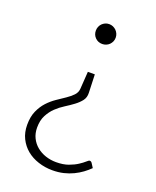

<svg xmlns="http://www.w3.org/2000/svg" viewBox="-130 -583 683 841"><g transform="rotate(20 211.0 -162.5)"><path d="M380.5 112Q367 125.5 350 138Q333 150.5 312.8 160.2Q292.5 170 268.5 175.8Q244.5 181.5 216.5 181.5Q182 181.5 150.8 171.2Q119.5 161 96.2 141.8Q73 122.5 59.2 94.8Q45.5 67 45.5 31.5Q45.5 -6.5 57.5 -33.2Q69.5 -60 87.2 -79.2Q105 -98.5 126 -112.8Q147 -127 165.5 -139.5Q184 -152 196.5 -165Q209 -178 210.5 -195.5L216 -277H248.5L251.5 -192Q252.5 -170.5 240.8 -155.2Q229 -140 211.2 -126.8Q193.5 -113.5 172.2 -100.2Q151 -87 133 -69.8Q115 -52.5 102.8 -29Q90.5 -5.5 90.5 28Q90.5 55 101 76.2Q111.5 97.5 129.5 112.2Q147.5 127 171 134.8Q194.5 142.5 220 142.5Q253 142.5 277 133.8Q301 125 317.5 114.2Q334 103.5 343.5 94.8Q353 86 357 86Q364 86 368 92.5ZM187 -459Q187 -468.5 190.5 -477Q194 -485.5 200.2 -491.8Q206.5 -498 214.8 -501.8Q223 -505.5 233 -505.5Q242.5 -505.5 251 -501.8Q259.5 -498 265.8 -491.8Q272 -485.5 275.8 -477Q279.5 -468.5 279.5 -459Q279.5 -449 275.8 -440.8Q272 -432.5 265.8 -426.2Q259.5 -420 251 -416.5Q242.5 -413 233 -413Q213.5 -413 200.2 -426.2Q187 -439.5 187 -459Z"/></g></svg>

Font: LatoLatin Light
Style: Regular
Weight: 300
Designer: Lukasz Dziedzic with Adam Twardoch and Botio Nikoltchev
Foundry: tyPoland Lukasz Dziedzic
Version: Version 2.015; 2015-08-06; http://www.latofonts.com/